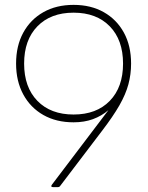

<svg xmlns="http://www.w3.org/2000/svg" viewBox="-20 -768 608 788"><path d="M198 0Q186 0 193 -10L425 -316Q397 -292 361.5 -279Q326 -266 282 -266Q211 -266 158 -296Q105 -326 75.5 -380.5Q46 -435 46 -507Q46 -580 75.5 -634Q105 -688 158 -718Q211 -748 282 -748Q353 -748 406 -718Q459 -688 488.5 -634Q518 -580 518 -507Q518 -463 507 -422Q496 -381 470 -335.5Q444 -290 398 -230L227 -5Q224 0 217 0ZM282 -298Q376 -298 430.5 -354Q485 -410 485 -507Q485 -604 430.5 -660Q376 -716 282 -716Q188 -716 133.5 -660Q79 -604 79 -507Q79 -410 133.5 -354Q188 -298 282 -298Z"/></svg>

Font: LINE Seed Sans App Thin
Style: Regular
Weight: 250
Designer: LINE VX Design & Dalton Maag Ltd & Sandoll Inc
Foundry: Dalton Maag Ltd
Version: Version 1.003